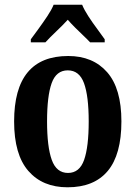

<svg xmlns="http://www.w3.org/2000/svg" viewBox="-20 -786 577 816"><path d="M267 10Q161 10 100.5 -59.5Q40 -129 40 -270Q40 -548 270 -548Q375 -548 435.5 -479Q496 -410 496 -270Q496 -129 438 -59.5Q380 10 267 10ZM269 -51Q318 -51 337.5 -106.5Q357 -162 357 -270Q357 -378 337 -432.5Q317 -487 268 -487Q219 -487 199.5 -432.5Q180 -378 180 -270Q180 -162 200 -106.5Q220 -51 269 -51ZM111 -619Q125 -638 144 -664Q163 -690 181 -717Q199 -744 208 -766H329Q338 -744 355.5 -717Q373 -690 392.5 -664Q412 -638 425 -619V-606H363Q352 -618 334.5 -634.5Q317 -651 299 -669Q281 -687 268 -702Q247 -679 219 -652.5Q191 -626 173 -606H111Z"/></svg>

Font: Noto Serif Khmer Condensed
Style: Bold
Weight: 700
Width: 3
Designer: Danh Hong and the Monotype Design Team
Foundry: Monotype Imaging Inc.
Version: Version 2.004; ttfautohint (v1.8.4.7-5d5b)